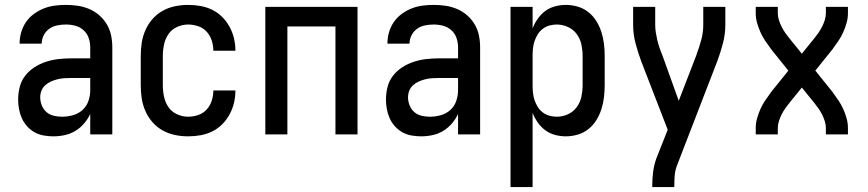

<svg xmlns="http://www.w3.org/2000/svg" viewBox="-20 -548 3540 783"><path d="M197 8Q178 8 158 4.5Q138 1 121 -8.5Q104 -18 90.5 -33Q77 -48 69 -66Q61 -84 57.5 -103.5Q54 -123 54 -142Q54 -168 60.5 -193.5Q67 -219 83 -239.5Q99 -260 121 -274Q143 -288 167.5 -296Q192 -304 217.5 -307Q243 -310 269 -310H348V-355Q348 -375 341.5 -393.5Q335 -412 320.5 -425Q306 -438 287 -443Q268 -448 249 -448Q231 -448 213.5 -444.5Q196 -441 181.5 -431Q167 -421 158.5 -404.5Q150 -388 150 -370H60V-371Q60 -394 66.5 -416.5Q73 -439 86 -458Q99 -477 118 -491Q137 -505 158.5 -513.5Q180 -522 202.5 -525Q225 -528 249 -528Q273 -528 297 -524.5Q321 -521 343.5 -511.5Q366 -502 384.5 -486Q403 -470 415.5 -449Q428 -428 433 -404Q438 -380 438 -355V0H348V-83Q338 -62 322.5 -44Q307 -26 287 -14Q267 -2 244 3Q221 8 197 8ZM233 -72Q255 -72 277 -78Q299 -84 316 -99Q333 -114 340.5 -136Q348 -158 348 -180V-230H269Q255 -230 241 -229Q227 -228 213.5 -224.5Q200 -221 187.5 -215.5Q175 -210 164.5 -200.5Q154 -191 149 -178Q144 -165 144 -151Q144 -134 150.5 -118Q157 -102 169.5 -91Q182 -80 199 -76Q216 -72 233 -72Z M747 8Q720 8 693.5 2.5Q667 -3 643.5 -16Q620 -29 602 -49.5Q584 -70 573 -95Q562 -120 558 -146.5Q554 -173 554 -200V-320Q554 -347 558 -373.5Q562 -400 573 -425Q584 -450 602 -470.5Q620 -491 643.5 -504Q667 -517 693.5 -522.5Q720 -528 747 -528Q773 -528 798 -523.5Q823 -519 845.5 -508Q868 -497 886 -479Q904 -461 916 -439Q928 -417 934 -392.5Q940 -368 940 -342V-341H850V-342Q850 -362 843.5 -382.5Q837 -403 823 -418.5Q809 -434 788.5 -441Q768 -448 747 -448Q724 -448 702 -438Q680 -428 667 -409Q654 -390 649 -366.5Q644 -343 644 -320V-200Q644 -177 649 -153.5Q654 -130 667 -111Q680 -92 702 -82Q724 -72 747 -72Q768 -72 788.5 -79Q809 -86 823 -101.5Q837 -117 843.5 -137.5Q850 -158 850 -178V-179H940V-178Q940 -152 934 -127.5Q928 -103 916 -81Q904 -59 886 -41Q868 -23 845.5 -12Q823 -1 798 3.5Q773 8 747 8Z M1062 0V-520H1438V0H1348V-440H1152V0Z M1697 8Q1678 8 1658 4.5Q1638 1 1621 -8.5Q1604 -18 1590.5 -33Q1577 -48 1569 -66Q1561 -84 1557.5 -103.5Q1554 -123 1554 -142Q1554 -168 1560.5 -193.5Q1567 -219 1583 -239.5Q1599 -260 1621 -274Q1643 -288 1667.5 -296Q1692 -304 1717.5 -307Q1743 -310 1769 -310H1848V-355Q1848 -375 1841.5 -393.5Q1835 -412 1820.5 -425Q1806 -438 1787 -443Q1768 -448 1749 -448Q1731 -448 1713.5 -444.5Q1696 -441 1681.5 -431Q1667 -421 1658.5 -404.5Q1650 -388 1650 -370H1560V-371Q1560 -394 1566.5 -416.5Q1573 -439 1586 -458Q1599 -477 1618 -491Q1637 -505 1658.5 -513.5Q1680 -522 1702.5 -525Q1725 -528 1749 -528Q1773 -528 1797 -524.5Q1821 -521 1843.5 -511.5Q1866 -502 1884.5 -486Q1903 -470 1915.5 -449Q1928 -428 1933 -404Q1938 -380 1938 -355V0H1848V-83Q1838 -62 1822.5 -44Q1807 -26 1787 -14Q1767 -2 1744 3Q1721 8 1697 8ZM1733 -72Q1755 -72 1777 -78Q1799 -84 1816 -99Q1833 -114 1840.5 -136Q1848 -158 1848 -180V-230H1769Q1755 -230 1741 -229Q1727 -228 1713.5 -224.5Q1700 -221 1687.5 -215.5Q1675 -210 1664.5 -200.5Q1654 -191 1649 -178Q1644 -165 1644 -151Q1644 -134 1650.5 -118Q1657 -102 1669.5 -91Q1682 -80 1699 -76Q1716 -72 1733 -72Z M2062 215V-520H2152V-432Q2160 -453 2173 -471.5Q2186 -490 2203.5 -503Q2221 -516 2243 -522Q2265 -528 2287 -528Q2312 -528 2336 -521Q2360 -514 2379.5 -498.5Q2399 -483 2412 -462Q2425 -441 2432.5 -417.5Q2440 -394 2443 -369.5Q2446 -345 2446 -320V-200Q2446 -175 2443 -150.5Q2440 -126 2432.5 -102.5Q2425 -79 2412 -58Q2399 -37 2379.5 -21.5Q2360 -6 2336 1Q2312 8 2287 8Q2265 8 2243 2Q2221 -4 2203.5 -17Q2186 -30 2173 -48.5Q2160 -67 2152 -88V215ZM2251 -72Q2274 -72 2296 -82Q2318 -92 2332 -111Q2346 -130 2351 -153.5Q2356 -177 2356 -200V-320Q2356 -343 2351 -366.5Q2346 -390 2332 -409Q2318 -428 2296 -438Q2274 -448 2251 -448Q2236 -448 2221 -444Q2206 -440 2193.5 -430.5Q2181 -421 2173 -408Q2165 -395 2160 -380.5Q2155 -366 2153.5 -350.5Q2152 -335 2152 -320V-200Q2152 -185 2153.5 -169.5Q2155 -154 2160 -139.5Q2165 -125 2173 -112Q2181 -99 2193.5 -89.5Q2206 -80 2221 -76Q2236 -72 2251 -72Z M2640 215V208Q2640 180 2643.5 153Q2647 126 2656 100L2703 -19L2595 -298Q2582 -333 2572 -370.5Q2562 -408 2562 -447V-520H2652V-447Q2652 -431 2654.5 -415.5Q2657 -400 2660.5 -385Q2664 -370 2669 -355Q2674 -340 2680 -326L2748 -137L2821 -326V-327Q2832 -356 2840 -386Q2848 -416 2848 -447V-520H2938V-447Q2938 -408 2928 -370.5Q2918 -333 2905 -298L2740 129Q2733 148 2731.5 168Q2730 188 2730 208V215Z M3062 0V-26Q3062 -46 3067.5 -65.5Q3073 -85 3081 -103Q3089 -121 3100 -137.5Q3111 -154 3123 -170V-171Q3125 -173 3126.5 -174.5Q3128 -176 3129 -178L3195 -260L3129 -342Q3128 -344 3126.5 -345.5Q3125 -347 3123 -349V-350Q3111 -366 3100 -382.5Q3089 -399 3081 -417Q3073 -435 3067.5 -454.5Q3062 -474 3062 -494V-520H3152V-494Q3152 -480 3156.5 -466Q3161 -452 3167.5 -439Q3174 -426 3182 -414.5Q3190 -403 3199 -392L3250 -329L3301 -392Q3310 -403 3318 -414.5Q3326 -426 3332.5 -439Q3339 -452 3343.5 -466Q3348 -480 3348 -494V-520H3438V-494Q3438 -474 3432.5 -454.5Q3427 -435 3419 -417Q3411 -399 3400 -382.5Q3389 -366 3377 -350V-349Q3375 -347 3373.5 -345.5Q3372 -344 3371 -342L3305 -260L3371 -178Q3372 -176 3373.5 -174.5Q3375 -173 3377 -171V-170Q3389 -154 3400 -137.5Q3411 -121 3419 -103Q3427 -85 3432.5 -65.5Q3438 -46 3438 -26V0H3348V-26Q3348 -40 3343.5 -54Q3339 -68 3332.5 -81Q3326 -94 3318 -105.5Q3310 -117 3301 -128L3250 -191L3199 -128Q3190 -117 3182 -105.5Q3174 -94 3167.5 -81Q3161 -68 3156.5 -54Q3152 -40 3152 -26V0Z"/></svg>

Font: Iosevka Curly Medium
Style: Regular
Weight: 500
Monospace: yes
Designer: Belleve Invis
Foundry: Belleve Invis
Version: Version 22.1.2; ttfautohint (v1.8.4)